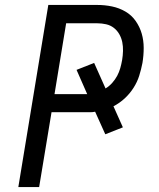

<svg xmlns="http://www.w3.org/2000/svg" viewBox="-20 -755 640 775"><path d="M54 0 175 -735H373Q403 -735 432 -729Q461 -723 486 -708.5Q511 -694 527.5 -670.5Q544 -647 552 -619.5Q560 -592 560 -561.5Q560 -531 555 -501Q550 -475 542 -449.5Q534 -424 519 -400.5Q504 -377 483.5 -358Q463 -339 438 -326L476 -241L405 -213L364 -304Q354 -302 344.5 -302Q335 -302 325 -302H188L138 0ZM200 -375H332L289 -473L360 -501L406 -398Q421 -407 433 -420.5Q445 -434 453 -449Q461 -464 465.5 -480Q470 -496 473 -513Q476 -531 476.5 -549.5Q477 -568 473.5 -585Q470 -602 461.5 -617Q453 -632 439.5 -642.5Q426 -653 408.5 -657Q391 -661 373 -661H247Z"/></svg>

Font: Iosevka Extended Oblique
Style: Regular
Weight: 400
Width: 7
Italic angle: -9°
Monospace: yes
Designer: Belleve Invis
Foundry: Belleve Invis
Version: Version 32.0.1; ttfautohint (v1.8.4)